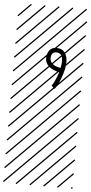

<svg xmlns="http://www.w3.org/2000/svg" viewBox="-84 -1000 699 1469"><g transform="rotate(5 265.5 -266.0)"><path d="M352.5 -456.5Q306.2 -463.9 274.9 -489.5Q243.7 -515.1 243.7 -554.7Q243.7 -589.8 262.2 -614.5Q280.8 -639.2 314.9 -639.2Q359.4 -639.2 380.1 -610.6Q400.9 -582 400.9 -539.6Q400.9 -485.8 375.7 -418.2Q350.6 -350.6 329.1 -325.7L303.7 -348.1Q311.5 -357.4 326.9 -389.6Q342.3 -421.9 352.5 -456.5ZM360.8 -489.7Q366.7 -520 366.7 -539.6Q366.7 -572.8 355 -588.9Q343.3 -605 314.9 -605Q297.4 -605 287.6 -592.3Q277.8 -579.6 277.8 -554.7Q277.8 -530.8 299.6 -512.9Q321.3 -495.1 360.8 -489.7ZM526.9 410.6 533.7 417.5 525.4 425.8 518.6 418.9ZM526.9 304.7 533.7 311.5 419.4 425.8 412.6 418.9ZM526.9 198.7 533.7 205.6 313.5 425.8 306.6 418.9ZM526.9 92.3 533.7 99.1 207.5 425.8 200.7 418.9ZM526.9 -13.2 533.7 -6.3 101.6 425.8 94.7 418.9ZM526.9 -119.1 533.7 -112.3 3.4 418 -3.4 411.1ZM526.9 -225.6 533.7 -218.8 3.4 311.5 -3.4 304.7ZM526.9 -331.5 533.7 -324.7 3.4 205.6 -3.4 198.7ZM526.9 -438 533.7 -431.2 3.4 99.1 -3.4 92.3ZM526.9 -543.5 533.7 -536.6 3.4 -6.3 -3.4 -13.2ZM526.9 -649.4 533.7 -642.6 3.4 -112.3 -3.4 -119.1ZM526.9 -755.9 533.7 -749 3.4 -218.8 -3.4 -225.6ZM526.9 -861.8 533.7 -855 3.4 -324.7 -3.4 -331.5ZM516.6 -958 523.4 -951.2 3.4 -431.2 -3.4 -438ZM411.1 -958 418 -951.2 3.4 -536.6 -3.4 -543.5ZM305.2 -958 312 -951.2 3.4 -642.6 -3.4 -649.4ZM198.7 -958 205.6 -951.2 3.4 -749 -3.4 -755.9ZM92.3 -958 99.1 -951.2 3.4 -855 -3.4 -861.8Z"/></g></svg>

Font: AzarMehrMSRS2
Style: Regular
Weight: 1
Designer: Amin Abedi
Version: Version 1.00